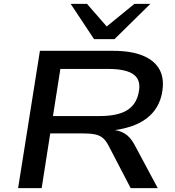

<svg xmlns="http://www.w3.org/2000/svg" viewBox="-20 -966 901 986"><path d="M73 0 185 -705H561Q655 -705 715.5 -679.5Q776 -654 801 -605.5Q826 -557 811 -483Q798 -423 759.5 -382Q721 -341 659 -319Q597 -297 514 -292L522 -301L551 -300Q590 -298 619 -281Q648 -264 669 -226L790 0H651L537 -219Q524 -244 508 -257.5Q492 -271 467.5 -276Q443 -281 402 -281H238L194 0ZM252 -370H490Q584 -370 632 -399.5Q680 -429 692 -490Q706 -553 667.5 -582.5Q629 -612 535 -612H290ZM463 -765 343 -946H427L528 -830L670 -946H752L568 -765Z"/></svg>

Font: Nunito Sans 10pt Expanded SemiBold
Style: Italic
Weight: 600
Width: 7
Italic angle: -9°
Designer: Vernon Adams
Foundry: Vernon Adams
Version: Version 3.101;gftools[0.9.27]